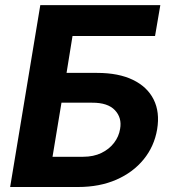

<svg xmlns="http://www.w3.org/2000/svg" viewBox="-20 -748 695 768"><path d="M20.6 0 141.2 -727.5H621.3L600.2 -604.1H270.1L246.2 -456.4H368.4Q454.3 -456.4 511.8 -428.5Q569.4 -400.5 594.6 -350Q619.9 -299.6 608.6 -230.9Q597.1 -162.7 554.8 -110.7Q512.5 -58.6 445.5 -29.3Q378.5 0 292.5 0ZM190.1 -120.9H312.3Q354.2 -120.9 385.5 -136.1Q416.9 -151.3 436.2 -176.6Q455.6 -202 460.4 -232.4Q468.4 -276.7 439.8 -307.1Q411.3 -337.5 348.6 -337.2H225.9Z"/></svg>

Font: Inter
Style: Italic
Weight: 400
Italic angle: -9.3988°
Designer: Rasmus Andersson
Foundry: rsms
Version: Version 4.001;git-66647c0bb